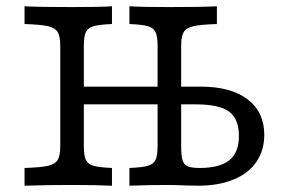

<svg xmlns="http://www.w3.org/2000/svg" viewBox="-20 -591 899 611"><path d="M481.5 -125.8V-445.2Q481.5 -475 475 -488.7Q468.5 -502.4 450.4 -507.7Q432.3 -512.9 391.9 -514.5V-571Q429.8 -568.5 518.5 -568.5Q625.8 -568.5 670.2 -571V-514.5Q618.5 -512.9 595.6 -507.7Q572.6 -502.4 564.5 -488.7Q556.5 -475 556.5 -445.2V-125.8Q556.5 -95.2 560.9 -81Q565.3 -66.9 577.4 -61.7Q589.5 -56.5 615.3 -56.5Q679 -56.5 709.7 -81Q740.3 -105.6 740.3 -158.1Q740.3 -212.9 708.9 -235.9Q677.4 -258.9 603.2 -258.9H525V-315.3H619.4Q714.5 -315.3 767.7 -275Q821 -234.7 821 -162.1Q821 -112.1 795.6 -75.4Q770.2 -38.7 722.6 -19.4Q675 0 610.5 0Q590.3 -0.8 570.2 -0.8Q534.7 -2.4 512.1 -2.4Q451.6 -2.4 391.9 0V-56.5Q432.3 -58.1 450.4 -63.3Q468.5 -68.5 475 -82.3Q481.5 -96 481.5 -125.8ZM171.8 -125.8V-445.2Q171.8 -475 163.7 -488.7Q155.6 -502.4 132.7 -507.7Q109.7 -512.9 58.1 -514.5V-571Q103.2 -568.5 209.7 -568.5Q299.2 -568.5 336.3 -571V-514.5Q296 -512.9 277.8 -507.7Q259.7 -502.4 253.2 -488.7Q246.8 -475 246.8 -445.2V-125.8Q246.8 -96 253.2 -82.3Q259.7 -68.5 277.8 -63.3Q296 -58.1 336.3 -56.5V0Q287.1 -2.4 209.7 -2.4Q127.4 -2.4 58.1 0V-56.5Q109.7 -58.1 132.7 -63.3Q155.6 -68.5 163.7 -82.3Q171.8 -96 171.8 -125.8ZM218.5 -315.3H537.1V-258.9H218.5Z"/></svg>

Font: Playfair Micro SmCond SmLight
Style: Regular
Weight: 360
Width: 4
Designer: Claus Eggers Sørensen
Foundry: Claus Eggers Sørensen
Version: Version 2.100;Glyphs 3.2 (3219)